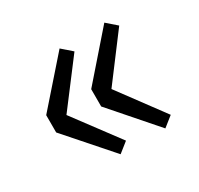

<svg xmlns="http://www.w3.org/2000/svg" viewBox="-99 -609 677 654"><g transform="rotate(-30 239.5 -282.0)"><path d="M203 -74 242 -105 110 -282 242 -456 203 -490 50 -316V-248ZM379 -74 418 -105 287 -282 418 -456 379 -490 227 -316V-248Z"/></g></svg>

Font: Noto Sans JP Regular
Style: Regular
Weight: 400
Designer: Ryoko NISHIZUKA (kana & ideographs); Paul D. Hunt (Latin, Greek & Cyrillic); Wenlong ZHANG (bopomofo); Sandoll Communica
Foundry: Adobe Systems Incorporated
Version: Version 1.004;PS 1.004;hotconv 1.0.82;makeotf.lib2.5.63406